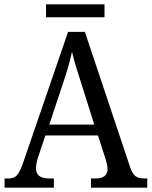

<svg xmlns="http://www.w3.org/2000/svg" viewBox="-20 -860 695 880"><path d="M191 -781H459V-840H191ZM1 0H227V-42H205C164 -42 145 -58 145 -89C145 -103 149 -122 154 -138L188 -239H429L464 -131C469 -114 473 -98 473 -86C473 -57 455 -42 418 -42H397V0H655V-42H644C607 -42 591 -52 577 -92L369 -714H292L88 -120C66 -56 53 -42 18 -42H1ZM206 -289 269 -479C288 -536 301 -579 310 -623C320 -579 336 -529 355 -470L412 -289Z"/></svg>

Font: Noto Serif Devanagari SemiCondensed
Style: Regular
Weight: 400
Width: 4
Designer: Universal Thirst, Indian Type Foundry and the Monotype Design Team
Foundry: Monotype Imaging Inc.
Version: Version 2.004